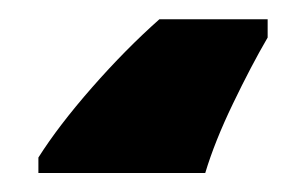

<svg xmlns="http://www.w3.org/2000/svg" viewBox="-20 40 319 200"><path d="M258.8 79.1Q241.7 108.4 222.7 147.9Q203.6 187.5 193.8 220.2H20V204.1Q41 170.9 75.9 131.1Q110.8 91.3 146 60.1H258.8Z"/></svg>

Font: Open Sans ExtraBold
Style: Regular
Weight: 800
Designer: Monotype Design Team
Foundry: Monotype Imaging Inc.
Version: Version 3.003; ttfautohint (v1.8.4)